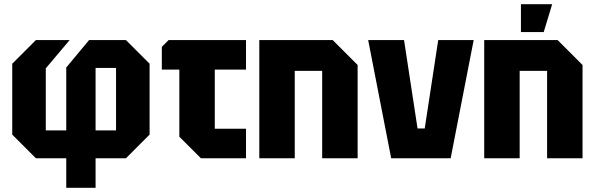

<svg xmlns="http://www.w3.org/2000/svg" viewBox="-20 -750 2822 910"><path d="M433 -132H530V-428H433ZM150 0 38 -112V-448L150 -560H310L197 -426V-132H294V-430L402 -560H577L689 -448V-112L577 0H433V140H294V0Z M830 -102V-420H747V-528L779 -560H1146V-420H998V-140H1146V0H932Z M1209 0V-560H1557L1675 -442V0H1507V-414H1377V0Z M1834 0 1725 -560H1895L1959 -141H1993L2057 -560H2225L2116 0Z M2275 0V-560H2623L2741 -442V0H2573V-414H2443V0ZM2449 -598V-730H2597L2557 -598Z"/></svg>

Font: Tektur SemiCondensed
Style: Bold
Weight: 700
Width: 4
Designer: Adam Jagosz
Foundry: Adam Jagosz
Version: Version 1.005;gftools[0.9.30]